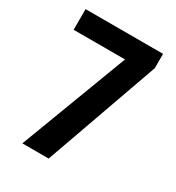

<svg xmlns="http://www.w3.org/2000/svg" viewBox="-171 -817 848 923"><g transform="rotate(30 253.0 -355.5)"><path d="M463.4 -631.3 238.8 0H92.8L318.4 -596.2H33.2V-710.9H463.4Z"/></g></svg>

Font: TypoPRO Roboto
Style: Bold
Weight: 700
Designer: Google
Version: Version 2.136; 2016